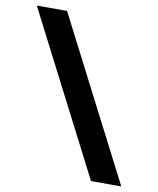

<svg xmlns="http://www.w3.org/2000/svg" viewBox="-85 -757 742 900"><g transform="rotate(10 285.5 -307.0)"><path d="M161 -690H17L410 76H554Z"/></g></svg>

Font: Exo 2 Extra Bold
Style: Regular
Weight: 800
Designer: Natanael Gama
Version: Version 1.001;PS 001.001;hotconv 1.0.88;makeotf.lib2.5.64775